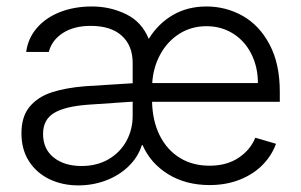

<svg xmlns="http://www.w3.org/2000/svg" viewBox="-20 -558 925 590"><path d="M418 -112.3H416Q404.3 -75.2 375 -46.9Q345.7 -18.6 305.4 -3.4Q265.1 11.7 220.7 11.7Q171.9 11.7 132.1 -7.3Q92.3 -26.4 69.1 -62.5Q45.9 -98.6 45.9 -148.4Q45.9 -199.7 71 -230Q96.2 -260.3 138.7 -274.2Q181.2 -288.1 241.2 -293L387.7 -302.2V-364.3Q387.7 -418 354.2 -448.2Q320.8 -478.5 258.8 -478.5Q207.5 -478.5 173.6 -456.8Q139.6 -435.1 129.9 -398.4H60.5Q65.9 -439.9 93 -471.7Q120.1 -503.4 164.1 -520.8Q208 -538.1 262.7 -538.1Q318.8 -538.1 367.4 -514.4Q416 -490.7 437 -438.5Q466.3 -485.8 511.5 -512Q556.6 -538.1 614.3 -538.1Q674.3 -538.1 725.6 -509.3Q776.9 -480.5 808.3 -421.4Q839.8 -362.3 839.8 -276.4V-245.1H447.3Q448.7 -186 470.9 -141.6Q493.2 -97.2 532.5 -73Q571.8 -48.8 624 -48.8Q676.3 -48.8 712.6 -72.8Q749 -96.7 764.6 -134.8L828.1 -116.2Q815.4 -80.6 787.4 -51.8Q759.3 -22.9 717.3 -6.1Q675.3 10.7 624 10.7Q551.3 10.7 497.1 -22.5Q442.9 -55.7 418 -112.3ZM230.5 -47.9Q277.8 -47.9 313.5 -68.6Q349.1 -89.4 368.4 -124.5Q387.7 -159.7 387.7 -202.1V-245.6L251 -236.3Q178.7 -231 145.5 -210.4Q112.3 -189.9 112.3 -146.5Q112.3 -100.1 145 -74Q177.7 -47.9 230.5 -47.9ZM772.5 -302.7Q772.5 -352.1 752.4 -392.1Q732.4 -432.1 696.3 -454.8Q660.2 -477.5 614.3 -477.5Q567.9 -477.5 531 -454.1Q494.1 -430.7 472.4 -390.6Q450.7 -350.6 447.8 -302.7Z"/></svg>

Font: Pretendard Light
Style: Regular
Weight: 300
Designer: Base glyphs from Inter by Rasmus Andersson; Hangeul glyphs from Noto Sans CJK(Source Han Sans) by Jang Soo-young and Kan
Foundry: Kil Hyung-jin
Version: Version 1.309